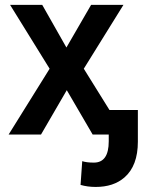

<svg xmlns="http://www.w3.org/2000/svg" viewBox="-20 -548 597 782"><path d="M151.9 -528.3H21L182.1 -268.1L15.1 0H147L252 -180.7L357.4 0H422.9V27.3C422.9 85.4 402.8 114.3 362.3 114.3C342.3 114.3 326.7 112.3 314.9 108.4L308.1 205.1C326.2 210.4 346.7 213.4 369.6 213.4C418 213.4 457 200.7 486.8 174.8C523.4 143.1 541.5 94.2 541.5 29.3V-100.1H425.8L321.3 -268.1L482.9 -528.3H351.1L250.5 -354.5Z"/></svg>

Font: Roboto Medium
Style: Regular
Weight: 500
Designer: Google
Version: Version 2.137; 2017